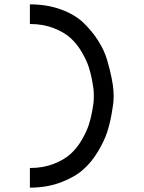

<svg xmlns="http://www.w3.org/2000/svg" viewBox="-20 -770 658 880"><path d="M117 90V0Q177 0 225 -18.5Q273 -37 303 -64Q333 -91 355 -129Q377 -167 387 -198Q397 -229 403 -263Q409 -297 409.5 -310Q410 -323 410 -330Q410 -337 409.5 -350Q409 -363 403 -397Q397 -431 387 -462Q377 -493 355 -531Q333 -569 303 -596Q273 -623 225 -641.5Q177 -660 117 -660V-750Q195 -750 258.5 -727Q322 -704 361 -667Q400 -630 429 -585Q458 -540 471 -495Q484 -450 491.5 -413Q499 -376 500 -353L501 -330Q501 -321 500 -306Q499 -291 491.5 -247.5Q484 -204 471 -164Q458 -124 429 -75.5Q400 -27 361 7.5Q322 42 258.5 66Q195 90 117 90Z"/></svg>

Font: Hermit
Style: Regular
Weight: 400
Designer: Pablo Caro
Version: Version 2.000;PS 002.000;hotconv 1.0.88;makeotf.lib2.5.64775